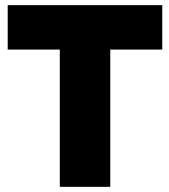

<svg xmlns="http://www.w3.org/2000/svg" viewBox="-20 -723 653 743"><path d="M607.9 -703.1H9.8V-531.2H211.4V0H406.7V-531.2H607.9Z"/></svg>

Font: Wand UI Pro Black
Style: Regular
Weight: 900
Designer: Andreas Faust
Version: Version 1.003;FEAKit 1.0